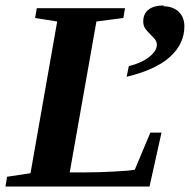

<svg xmlns="http://www.w3.org/2000/svg" viewBox="-27 -685 697 705"><path d="M229 -52H285Q332 -52 390 -55Q451 -58 468 -62L525 -198H566L522 0H-7L-1 -36L85 -49L183 -606L102 -619L108 -655H432L426 -619L327 -606ZM575 -665 573 -662Q607 -662 629 -642Q650 -622 650 -588Q650 -524 597 -476Q545 -429 438 -403L446 -442Q493 -454 521 -476Q549 -498 549 -521Q549 -532 541 -542Q536 -548 524 -560Q512 -572 507 -579Q499 -590 499 -606Q499 -635 519 -650Q538 -665 575 -665Z"/></svg>

Font: Libra Serif Modern
Style: Bold Italic
Weight: 700
Italic angle: -12°
Designer: Stefan Peev, Context Ltd
Foundry: Stefan Peev, Context Ltd
Version: Version 1.000